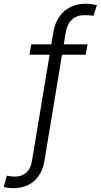

<svg xmlns="http://www.w3.org/2000/svg" viewBox="-112 -775 532 1014"><path d="M350.1 -541 340.8 -485.8H43.5L52.7 -541ZM-42 218.8Q-51.3 218.8 -59.6 218Q-67.9 217.3 -75.7 215.8Q-83.5 214.4 -92.3 211.9L-75.7 152.8Q-67.4 154.8 -55.2 156.2Q-43 157.7 -34.7 157.7Q2.4 157.7 26.4 137Q50.3 116.2 57.1 73.2L169.4 -603Q177.2 -651.9 200.7 -685.8Q224.1 -719.7 259.8 -737.5Q295.4 -755.4 340.8 -755.4Q356.9 -755.4 371.1 -753.2Q385.3 -751 399.9 -748L381.3 -691.4Q373 -693.4 359.1 -694.1Q345.2 -694.8 332 -694.8Q293.5 -694.8 268.1 -671.6Q242.7 -648.4 234.9 -602.5L123 72.8Q115.2 120.1 93.3 152.6Q71.3 185.1 36.9 201.9Q2.4 218.8 -42 218.8Z"/></svg>

Font: Inter 17pt Light
Style: Italic
Weight: 300
Italic angle: -9.3988°
Version: Version 4.001;git-66647c0bb